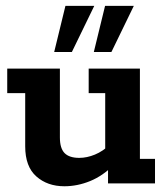

<svg xmlns="http://www.w3.org/2000/svg" viewBox="-20 -639 585 669"><path d="M204.3 10Q145.3 10 106.6 -24.3Q67.8 -58.5 67.8 -129.3V-314.5H5.2V-400H188.7V-160.2Q188.7 -122.3 205 -105.6Q221.4 -88.9 256.2 -88.9Q282.9 -88.9 310.8 -100.4Q338.7 -111.8 365 -137L346.6 -103V-314.5H289V-400H467.5V-85.5H520.1V0H356.4V-62.6L376.9 -65Q338.6 -26.3 294.1 -8.1Q249.6 10 204.3 10ZM168.8 -457.8 208 -618.6H308.5L230.4 -457.8ZM306.9 -457.8 346.1 -618.6H446.3L368.2 -457.8Z"/></svg>

Font: Rokkitt SemiBold
Style: Regular
Weight: 600
Designer: Vernon Adams
Foundry: Vernon Adams
Version: Version 3.103